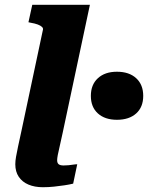

<svg xmlns="http://www.w3.org/2000/svg" viewBox="-20 -778 619 803"><path d="M159 -651Q162 -659 156 -665Q150 -671 138 -675.5Q126 -680 108 -683L99 -685L115 -758H356L242 -222Q235 -188 229.5 -165.5Q224 -143 221.5 -129Q219 -115 219 -108Q219 -96 225.5 -91Q232 -86 246 -86Q257 -86 267 -87Q277 -88 286.5 -89.5Q296 -91 303 -91L286 -10Q270 -6 249.5 -3Q229 0 206.5 2.5Q184 5 159 5Q125 5 99 -6Q73 -17 58.5 -38.5Q44 -60 44 -91Q44 -105 47 -122Q50 -139 55.5 -165Q61 -191 70 -232ZM579 -377Q579 -330 549.5 -303.5Q520 -277 469 -277Q419 -277 389.5 -303.5Q360 -330 360 -377Q360 -424 389.5 -451Q419 -478 469 -478Q520 -478 549.5 -451Q579 -424 579 -377Z"/></svg>

Font: Roboto Serif 20pt
Style: Bold Italic
Weight: 700
Italic angle: -10°
Version: Version 1.007